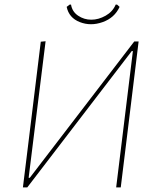

<svg xmlns="http://www.w3.org/2000/svg" viewBox="-20 -818 680 838"><path d="M491 -798 502 -788Q480 -740 428 -721.5Q376 -703 328.5 -721.5Q281 -740 271 -788L284 -798H290Q295 -767 321 -749.5Q347 -732 378.5 -732Q410 -732 441 -749.5Q472 -767 485 -798ZM80 0 104 -195 158 -636 179 -638 105 -42H110L566 -637H585L531 -195L507 0H487L511 -195L560 -595H555L99 0Z"/></svg>

Font: Alegreya Sans SC Thin
Style: Italic
Weight: 100
Italic angle: -7°
Designer: Juan Pablo del Peral
Foundry: Huerta Tipografica
Version: Version 2.007